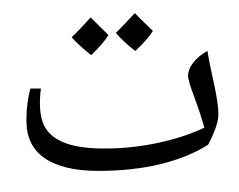

<svg xmlns="http://www.w3.org/2000/svg" viewBox="-20 -716 812 653"><path d="M314 -134.8Q196.3 -134.8 133.1 -177.2Q69.8 -219.7 69.8 -305.2Q69.8 -367.2 83.5 -415H119.1Q118.2 -411.1 116.9 -394.5Q115.7 -377.9 115.7 -365.7Q115.7 -307.6 137.7 -275.9Q159.7 -244.1 207.8 -227.5Q255.9 -210.9 335 -210.9Q428.2 -210.9 517.1 -230Q606 -249 674.8 -281.7Q664.1 -323.2 638.7 -391.6Q619.6 -442.4 619.6 -458.5Q619.6 -480 636.7 -502.4Q653.8 -524.9 685.5 -543Q689.9 -513.7 696.3 -484.9Q702.6 -456.1 708.5 -428.2Q714.4 -400.4 718.5 -374.5Q722.7 -348.6 722.7 -325.7Q722.7 -291 688 -224.1Q622.1 -181.6 527.1 -158.2Q432.1 -134.8 314 -134.8ZM365.2 -533.2ZM377.9 -105.5ZM377.9 -83ZM349.1 -596.7Q331.1 -567.9 290 -528.3Q245.1 -564.5 223.6 -589.4Q250 -613.8 288.1 -656.7Q299.8 -644.5 349.1 -596.7ZM500 -610.8Q481.4 -581.1 439.9 -542.5Q397.5 -576.2 374 -604Q384.8 -613.8 438.5 -671.4Q450.2 -658.7 500 -610.8ZM365.2 -518.6ZM360.4 -695.8ZM365.2 -528.3Z"/></svg>

Font: Noto Naskh Arabic UI
Style: Regular
Weight: 400
Designer: Monotype Design team
Foundry: Monotype Imaging Inc.
Version: Version 1.05